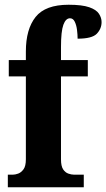

<svg xmlns="http://www.w3.org/2000/svg" viewBox="-20 -789 448 809"><path d="M13 0V-53H34Q44 -53 56.5 -57.5Q69 -62 79 -75.5Q89 -89 89 -118V-467H17V-536H89V-572Q89 -666 130 -717.5Q171 -769 269 -769Q326 -769 356 -758.5Q386 -748 397 -731Q408 -714 408 -696Q408 -668 388 -647Q368 -626 307 -626Q307 -643 304.5 -663Q302 -683 295 -697.5Q288 -712 275 -712Q257 -712 247 -684.5Q237 -657 237 -591V-536H350V-467H237V-118Q237 -89 246 -75.5Q255 -62 268 -57.5Q281 -53 292 -53H333V0Z"/></svg>

Font: Noto Serif Myanmar ExtraCondensed ExtraBold
Style: Regular
Weight: 800
Width: 2
Designer: Ben Mitchell and the Monotype Design Team
Foundry: Monotype Imaging Inc.
Version: Version 2.106; ttfautohint (v1.8.4.7-5d5b)